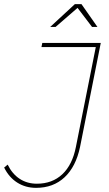

<svg xmlns="http://www.w3.org/2000/svg" viewBox="-49 -906 528 926"><path d="M437 -699 337 -197Q317 -102 262.5 -51Q208 0 125 0Q74 0 34 -25.5Q-6 -51 -29 -98L-12 -112Q10 -67 46 -43.5Q82 -20 129 -20Q203 -20 251.5 -65.5Q300 -111 317 -197L413 -679H151L155 -699ZM421 -776H395L325 -868L219 -776H193L312 -886H344Z"/></svg>

Font: Gontserrat Thin
Style: Italic
Weight: 250
Italic angle: -11.3°
Designer: Julieta Ulanovsky
Foundry: Julieta Ulanovsky
Version: Version 6.001